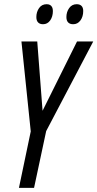

<svg xmlns="http://www.w3.org/2000/svg" viewBox="-20 -916 475 936"><path d="M72.3 0 129.9 -275.4 84.5 -713.9H161.6L187.5 -376L355.5 -713.9H434.6L205.1 -276.9L146 0ZM336.9 -797.9Q320.8 -797.9 312.3 -806.6Q303.7 -815.4 303.7 -833Q303.7 -857.4 317.1 -876.5Q330.6 -895.5 354 -895.5Q369.1 -895.5 377.4 -887.2Q385.7 -878.9 385.7 -862.3Q385.7 -835 372.1 -816.4Q358.4 -797.9 336.9 -797.9ZM189.9 -797.9Q174.3 -797.9 165.8 -806.6Q157.2 -815.4 157.2 -833Q157.2 -857.4 170.4 -876.5Q183.6 -895.5 207.5 -895.5Q217.3 -895.5 223.9 -891.8Q230.5 -888.2 234.1 -880.9Q237.8 -873.5 237.8 -862.3Q237.8 -835 224.6 -816.4Q211.4 -797.9 189.9 -797.9Z"/></svg>

Font: Open Sans Condensed
Style: Italic
Weight: 400
Width: 3
Italic angle: -12°
Designer: Monotype Design Team
Foundry: Monotype Imaging Inc.
Version: Version 3.000